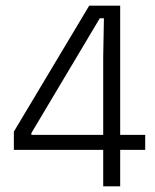

<svg xmlns="http://www.w3.org/2000/svg" viewBox="-20 -659 549 679"><path d="M345 0V-458.5L347.5 -594.5H333L91 -188.5V-157.5L67 -182H493.5V-129H29V-193.5L295.5 -639H405V0Z"/></svg>

Font: Anek Odia Light
Style: Regular
Weight: 300
Designer: Yesha Goshar & Mahesh Sahu (Odia), Yesha Goshar (Latin)
Foundry: Ek Type
Version: Version 1.003